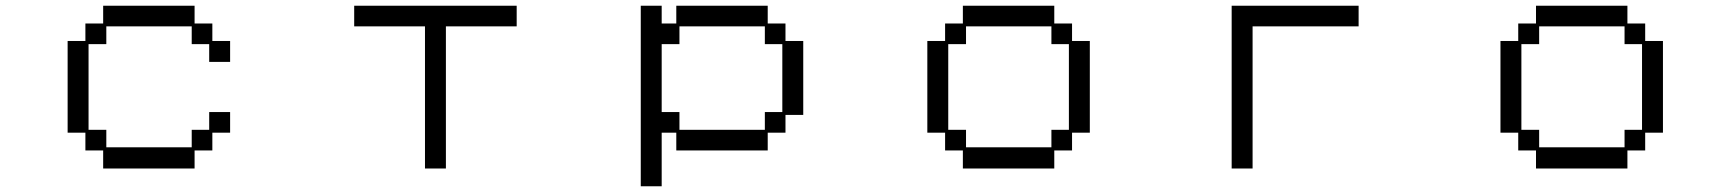

<svg xmlns="http://www.w3.org/2000/svg" viewBox="-20 -560 6040 670"><path d="M216 -417H278V-478H340V-540H659V-478H721V-417H783V-344H710V-406H649V-468H351V-406H289V-107H351V-46H649V-107H710V-169H783V-97H721V-35H659V28H340V-35H278V-97H216Z M1463 -468H1216V-540H1783V-468H1536V28H1463Z M2216 -540H2289V-478H2340V-540H2659V-478H2721V-417H2783V-159H2721V-97H2659V-35H2340V-97H2289V90H2216ZM2351 -169V-107H2649V-169H2710V-406H2649V-468H2351V-406H2289V-169Z M3216 -417H3278V-478H3340V-540H3659V-478H3721V-417H3783V-97H3721V-35H3659V28H3340V-35H3278V-97H3216ZM3351 -107V-46H3649V-107H3710V-406H3649V-468H3351V-406H3289V-107Z M4278 -540H4721V-468H4351V28H4278Z M5216 -417H5278V-478H5340V-540H5659V-478H5721V-417H5783V-97H5721V-35H5659V28H5340V-35H5278V-97H5216ZM5351 -107V-46H5649V-107H5710V-406H5649V-468H5351V-406H5289V-107Z"/></svg>

Font: DotGothic16
Style: Regular
Weight: 400
Designer: Fontworks Inc.
Foundry: Fontworks Inc.
Version: Version 1.100